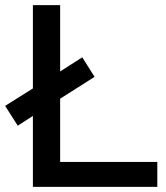

<svg xmlns="http://www.w3.org/2000/svg" viewBox="-34 -727 646 747"><path d="M94 0V-276L35 -238L-14 -315L94 -383V-707H200V-449L286 -504L334 -428L200 -343V-97H578V0Z"/></svg>

Font: Onest Medium
Style: Regular
Weight: 500
Designer: Dmitri Voloshin, Andrey Kudryavtsev
Foundry: Dmitri Voloshin, Andrey Kudryavtsev
Version: Version 1.000;gftools[0.9.33]